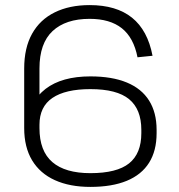

<svg xmlns="http://www.w3.org/2000/svg" viewBox="-20 -727 703 754"><path d="M75 -458Q75 -539 106 -594.5Q137 -650 195 -678.5Q253 -707 332 -707Q437 -707 498.5 -657.5Q560 -608 579 -508L520 -502Q505 -579 458.5 -616Q412 -653 332 -653Q238 -653 186.5 -605Q135 -557 135 -458V-224H75ZM335 7Q254 7 195.5 -19.5Q137 -46 106 -97.5Q75 -149 75 -224L95 -237Q95 -329 159 -378Q223 -427 335 -427Q420 -427 478 -403Q536 -379 565.5 -332Q595 -285 595 -217V-204Q595 -135 565.5 -88Q536 -41 478 -17Q420 7 335 7ZM335 -47Q439 -47 487 -85.5Q535 -124 535 -204V-217Q535 -298 487 -337.5Q439 -377 335 -377Q237 -377 186 -342.5Q135 -308 135 -237V-224Q135 -134 185.5 -90.5Q236 -47 335 -47Z"/></svg>

Font: Pathway Extreme 8pt Thin
Style: Regular
Weight: 100
Designer: Eduardo Rodriguez Tunni
Foundry: Eduardo Rodriguez Tunni
Version: Version 1.000